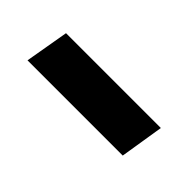

<svg xmlns="http://www.w3.org/2000/svg" viewBox="-11 -438 335 335"><g transform="rotate(45 156.5 -270.5)"><path d="M28 -230 42 -311H276L263 -230Z"/></g></svg>

Font: Faustina
Style: Bold Italic
Weight: 700
Italic angle: -8°
Designer: Alfonso Garcia
Foundry: http://www.omnibus-type.com
Version: Version 1.200